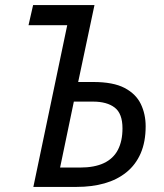

<svg xmlns="http://www.w3.org/2000/svg" viewBox="-20 -734 645 754"><path d="M111 0 244 -635H92L110 -714H351L287 -412H346Q425 -412 469.5 -388.5Q514 -365 533 -325.5Q552 -286 552 -238Q552 -177 532.5 -132Q513 -87 476.5 -57.5Q440 -28 390.5 -14Q341 0 281 0ZM294 -76Q351 -76 388 -93.5Q425 -111 443 -145.5Q461 -180 461 -230Q461 -288 430.5 -311.5Q400 -335 345 -335H270L216 -76Z"/></svg>

Font: Noto Sans Display
Style: Italic
Weight: 400
Italic angle: -12°
Designer: Monotype Design Team
Foundry: Monotype Imaging Inc.
Version: Version 2.003